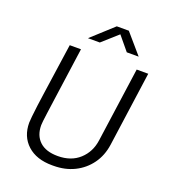

<svg xmlns="http://www.w3.org/2000/svg" viewBox="-158 -999 995 1124"><g transform="rotate(20 339.5 -437.0)"><path d="M297 10Q199 10 142.5 -41.5Q86 -93 86 -179Q86 -190 89 -218.5Q92 -247 97 -287Q102 -327 109 -373.5Q116 -420 122.5 -467.5Q129 -515 135.5 -558Q142 -601 146.5 -634.5Q151 -668 154 -686H224Q208 -571 196.5 -489Q185 -407 177.5 -353Q170 -299 165.5 -266Q161 -233 159 -215.5Q157 -198 157 -189Q157 -125 196 -88.5Q235 -52 309 -52Q392 -52 444 -99.5Q496 -147 506 -222L571 -686H643L578 -220Q568 -150 530.5 -98.5Q493 -47 435.5 -18.5Q378 10 305 10ZM240 -761 375 -884H450L556 -761H482L400 -860H425L314 -761Z"/></g></svg>

Font: Chivo Medium ExtraLight
Style: Italic
Weight: 250
Italic angle: -8.05°
Version: Version 2.002